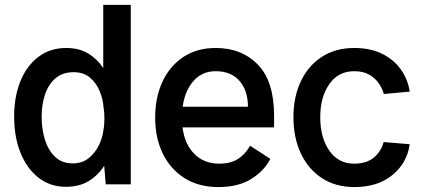

<svg xmlns="http://www.w3.org/2000/svg" viewBox="-20 -747 1728 778"><path d="M37.3 -274.5Q37.3 -355.8 63 -418.7Q88.8 -481.5 136.2 -517Q183.6 -552.6 248.2 -552.6Q300.1 -552.6 336.8 -530.5Q373.6 -508.5 398.4 -471.2V-727.3H509.9V0H408.4L402.3 -75.3Q377.1 -36.2 339.1 -13.1Q301.1 9.9 246.8 9.9Q183.2 9.9 136.2 -26.8Q89.1 -63.6 63.2 -127.7Q37.3 -191.8 37.3 -274.5ZM148.8 -274.5Q148.8 -221.9 162.6 -179Q176.5 -136 204.4 -110.4Q232.2 -84.9 274.5 -84.9Q313.2 -84.9 339.8 -106.5Q366.5 -128.2 381.4 -160Q396.3 -191.8 399.5 -222.7Q403.1 -240.4 403.1 -267.4Q403.1 -294.4 399.5 -313.6Q397 -345.9 383.5 -378.6Q370 -411.2 344.1 -432.9Q318.2 -454.5 278.8 -454.5Q233.7 -454.5 204.9 -429.9Q176.1 -405.2 162.5 -364.2Q148.8 -323.2 148.8 -274.5Z M865.4 11Q784.8 11 727.5 -25.4Q670.1 -61.8 639.4 -125.2Q608.7 -188.6 608.7 -269.9Q608.7 -351.9 638.1 -415.7Q667.6 -479.4 722.7 -516Q777.7 -552.6 853.7 -552.6Q959.5 -552.6 1025 -485.1Q1090.6 -417.6 1090.6 -277.7V-230.8H719.5Q728.3 -162.6 767.6 -123.2Q806.8 -83.8 868.6 -83.8Q913.7 -83.8 943.9 -102.8Q974.1 -121.8 993.3 -156.6L1075.3 -103.3Q1051.5 -55.4 998.6 -22.2Q945.7 11 865.4 11ZM854 -458.5Q798.7 -458.5 763.8 -418.7Q729 -378.9 720.2 -314.6H984.7Q984.7 -379.6 950.6 -419Q916.5 -458.5 854 -458.5Z M1640.3 -375.7 1535.2 -366.1Q1529.8 -386.7 1515.8 -408Q1501.8 -429.3 1477.1 -443.9Q1452.4 -458.5 1415.5 -458.5Q1350.1 -458.5 1313.9 -405.5Q1277.7 -352.6 1277.7 -272.4Q1277.7 -188.6 1314.6 -136.2Q1351.6 -83.8 1415.1 -83.8Q1465.9 -83.8 1495.6 -109.2Q1525.2 -134.6 1534.4 -171.5L1640.3 -162.6Q1629.3 -85.9 1569.8 -37.5Q1510.3 11 1416.2 11Q1339.8 11 1284.4 -25.2Q1229 -61.4 1199 -125.4Q1169 -189.3 1169 -272.4Q1169 -353.7 1198.7 -416.9Q1228.3 -480.1 1283.6 -516.3Q1338.8 -552.6 1415.5 -552.6Q1481.2 -552.6 1528.9 -528.8Q1576.7 -505 1604.8 -464.8Q1632.8 -424.7 1640.3 -375.7Z"/></svg>

Font: Interface Medium
Style: Regular
Weight: 500
Designer: Rasmus Andersson
Foundry: rsms
Version: Version 1.8